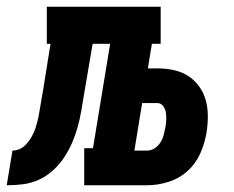

<svg xmlns="http://www.w3.org/2000/svg" viewBox="-76 -550 696 570"><path d="M-56 0 -39 -103Q-29 -103 -19 -107Q-9 -111 -1 -119Q7 -127 13 -136Q19 -145 23.5 -155Q28 -165 31 -175Q34 -185 36.5 -195.5Q39 -206 40.5 -216Q42 -226 44 -236Q46 -248 48 -260Q50 -272 52 -283L74 -420H63V-530H401V-420H375L363 -347H391Q416 -347 439.5 -342Q463 -337 482.5 -324.5Q502 -312 515.5 -293Q529 -274 535 -252Q541 -230 541 -205Q541 -180 537 -156Q532 -125 518.5 -94.5Q505 -64 480.5 -42Q456 -20 424 -10Q392 0 361 0H174V-110H200L251 -420H199L173 -267Q169 -243 165 -219.5Q161 -196 154.5 -172.5Q148 -149 138 -126Q128 -103 114 -82Q100 -61 80.5 -43.5Q61 -26 38.5 -16Q16 -6 -8 -3Q-32 0 -56 0ZM361 -103Q373 -103 383.5 -110Q394 -117 400.5 -127.5Q407 -138 410 -149.5Q413 -161 415 -172Q417 -183 417.5 -194Q418 -205 416.5 -215.5Q415 -226 408.5 -235Q402 -244 391 -244H346L323 -103Z"/></svg>

Font: Iosevka Curly Slab XBdExObl
Style: Regular
Weight: 800
Width: 7
Italic angle: -9°
Monospace: yes
Designer: Belleve Invis
Foundry: Belleve Invis
Version: Version 11.1.0; ttfautohint (v1.8.3)